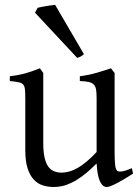

<svg xmlns="http://www.w3.org/2000/svg" viewBox="-20 -747 570 782"><path d="M522 -40Q503.9 -28.3 487.3 -18.3Q470.7 -8.3 456.5 -1Q442.4 6.3 431.6 10.5Q420.9 14.6 415 14.6Q397.9 14.6 387.2 -8.1Q376.5 -30.8 373.5 -81.1Q343.3 -50.8 318.1 -32Q293 -13.2 271.7 -2.9Q250.5 7.3 232.7 11Q214.8 14.6 199.2 14.6Q176.3 14.6 155.3 8.3Q134.3 2 118.2 -14.9Q102.1 -31.7 92.5 -61Q83 -90.3 83 -136.2V-347.2Q83 -370.6 81.5 -383.5Q80.1 -396.5 74 -403.1Q67.9 -409.7 55.2 -412.1Q42.5 -414.6 20 -417V-436.5Q37.6 -438.5 53 -441.4Q68.4 -444.3 82.8 -448.2Q97.2 -452.1 111.8 -457.3Q126.5 -462.4 142.6 -468.8L156.2 -449.7V-163.1Q156.2 -128.9 161.4 -106Q166.5 -83 176 -69.3Q185.5 -55.7 199.5 -49.8Q213.4 -43.9 231 -43.9Q246.6 -43.9 262.9 -48.6Q279.3 -53.2 296.6 -63.2Q314 -73.2 333 -89.1Q352.1 -105 373.5 -127.9V-347.2Q373.5 -369.1 371.3 -382.3Q369.1 -395.5 361.8 -402.8Q354.5 -410.2 341.1 -413.1Q327.6 -416 305.2 -417V-436.5Q340.3 -440.9 372.6 -450.2Q404.8 -459.5 432.1 -468.8L446.8 -449.7V-124Q446.8 -93.8 449 -74.7Q451.2 -55.7 458 -50.8Q463.9 -46.9 478 -49.1Q492.2 -51.3 517.1 -62ZM321.8 -526.4Q315.4 -520.5 309.1 -517.1Q302.7 -513.7 294.4 -511.2L122.6 -695.3L133.3 -715.3Q138.2 -716.8 147.7 -718.5Q157.2 -720.2 167.7 -722.2Q178.2 -724.1 188.5 -725.3Q198.7 -726.6 204.6 -727.1Z"/></svg>

Font: Gentium Plus Am
Style: Regular
Weight: 400
Designer: J. Victor Gaultney, Annie Olsen, Iska Routamaa, Becca Hirsbrunner
Foundry: SIL International
Version: Version 5.000